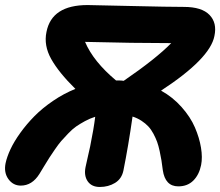

<svg xmlns="http://www.w3.org/2000/svg" viewBox="-59 -682 867 756"><path d="M334 54.2Q301.8 54.2 286.4 32Q271 9.8 277.8 -23.9Q279.8 -34.7 286.6 -63.7Q293.5 -92.8 295.9 -105Q310.1 -174.8 315.9 -222.2Q295.4 -215.8 275.6 -205.1Q255.9 -194.3 241 -184.1Q226.1 -173.8 209 -155.8Q191.9 -137.7 182.1 -126.7Q172.4 -115.7 157 -93.3Q141.6 -70.8 135.5 -61.3Q129.4 -51.8 114.5 -27.3Q99.6 -2.9 96.2 2.9Q67.4 48.8 22.9 48.8Q-7.3 48.8 -25.9 23.2Q-44.4 -2.4 -37.1 -39.1Q-31.7 -64.5 -17.6 -94.7Q-3.4 -125 21 -158.9Q45.4 -192.9 76.4 -224.4Q107.4 -255.9 149.7 -284.7Q191.9 -313.5 237.8 -332Q172.4 -396.5 142.6 -449.7Q112.8 -502.9 124 -556.2Q144.5 -662.1 286.1 -662.1Q303.2 -662.1 455.6 -658.4Q607.9 -654.8 665 -654.8Q735.4 -654.8 765.9 -623.3Q796.4 -591.8 785.2 -540Q768.1 -451.2 575.2 -325.2Q621.1 -299.8 656 -260.5Q690.9 -221.2 708.5 -180.2Q726.1 -139.2 732.4 -100.6Q738.8 -62 732.9 -32.2Q725.1 6.3 702.1 29.1Q679.2 51.8 643.1 51.8Q591.3 51.8 582 -12.2Q579.1 -35.2 576.7 -50.5Q574.2 -65.9 569.6 -87.4Q564.9 -108.9 559.6 -123.5Q554.2 -138.2 545.2 -155.3Q536.1 -172.4 525.1 -184.1Q514.2 -195.8 498.3 -206.3Q482.4 -216.8 462.9 -223.1Q446.3 -106.4 426.8 -9.8Q419.9 22.5 393.8 38.3Q367.7 54.2 334 54.2ZM408.2 -365.2Q418 -365.2 428.2 -363.8Q555.7 -451.2 615.2 -512.2Q468.8 -512.2 275.9 -517.1Q308.6 -439.9 397.9 -365.2Z"/></svg>

Font: Shantell Sans Bouncy
Style: Bold Italic
Weight: 700
Italic angle: -11.31°
Designer: Stephen Nixon, Anya Danilova, Shantell Martin
Foundry: Arrow Type
Version: Version 1.006;[9816181b4]